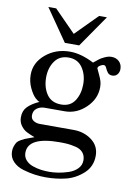

<svg xmlns="http://www.w3.org/2000/svg" viewBox="-96 -755 730 1017"><g transform="rotate(10 268.5 -246.5)"><path d="M23 94Q23 78 28 65Q33 52 38 44.5Q43 37 57 29Q71 21 77 18.5Q83 16 102.5 9Q122 2 127 0Q99 -11 82.5 -19.5Q66 -28 52 -47Q38 -66 38 -92Q38 -127 59 -148.5Q80 -170 119 -188Q120 -189 120 -190Q114 -189 97.5 -204.5Q81 -220 65.5 -253Q50 -286 50 -323Q50 -388 104.5 -433.5Q159 -479 235 -479Q294 -479 364 -443Q385 -460 393.5 -466.5Q402 -473 420.5 -481.5Q439 -490 456 -490Q481 -490 497 -474.5Q513 -459 513 -434Q513 -417 503 -405Q493 -393 476 -393Q459 -393 450.5 -404.5Q442 -416 437 -428Q432 -440 423 -440Q414 -440 403 -433Q392 -426 392 -418L393 -415Q396 -408 406 -387Q416 -366 420 -352Q424 -338 424 -321Q424 -258 374.5 -210.5Q325 -163 261 -163H151Q127 -162 110.5 -149Q94 -136 94 -112Q94 -93 109 -83.5Q124 -74 144 -74H325Q381 -74 422.5 -43Q464 -12 464 41Q464 99 422.5 136.5Q381 174 330 186.5Q279 199 222 199Q193 199 163.5 195Q134 191 100 181Q66 171 44.5 148.5Q23 126 23 94ZM94 89Q94 112 108.5 128.5Q123 145 146 153Q169 161 190.5 164Q212 167 235 167Q258 167 284 163Q310 159 338.5 149.5Q367 140 385.5 121Q404 102 404 76Q404 51 390 34.5Q376 18 350.5 12Q325 6 307 4.5Q289 3 263 3Q94 3 94 89ZM133 -323Q133 -269 158.5 -232Q184 -195 236 -195Q285 -195 309 -232Q333 -269 333 -321Q333 -372 307.5 -409.5Q282 -447 233 -447Q184 -447 158.5 -410.5Q133 -374 133 -323ZM80 -692H122L237 -575L353 -692H395L276 -520H199Z"/></g></svg>

Font: Academico
Style: Regular
Weight: 400
Foundry: Steinberg Media Technologies GmbH
Version: Version 0.902